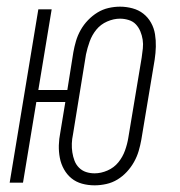

<svg xmlns="http://www.w3.org/2000/svg" viewBox="-20 -548 540 576"><path d="M264 8Q244 8 226 3Q208 -2 194.5 -13Q181 -24 172 -40Q163 -56 159.5 -74.5Q156 -93 156.5 -112Q157 -131 161 -151L176 -242H89L49 0H9L95 -520H135L95 -278H182L200 -391Q203 -408 208 -425Q213 -442 222 -458Q231 -474 244 -487.5Q257 -501 272.5 -510.5Q288 -520 305.5 -524Q323 -528 340 -528Q359 -528 377.5 -523Q396 -518 410 -507Q424 -496 433 -480Q442 -464 445 -445.5Q448 -427 447.5 -408Q447 -389 444 -369L404 -129Q401 -112 396 -95Q391 -78 382 -62Q373 -46 360.5 -32.5Q348 -19 332.5 -9.5Q317 0 299 4Q281 8 264 8ZM264 -28Q283 -28 302.5 -36.5Q322 -45 335 -61Q348 -77 355 -96.5Q362 -116 365 -135L405 -375Q407 -389 408.5 -402.5Q410 -416 408 -429Q406 -442 401 -454Q396 -466 387.5 -475Q379 -484 366 -488Q353 -492 340 -492Q321 -492 301.5 -483.5Q282 -475 269 -459Q256 -443 249 -423.5Q242 -404 238 -385L199 -145Q196 -131 195.5 -117.5Q195 -104 197 -91Q199 -78 203.5 -66Q208 -54 217 -45Q226 -36 238 -32Q250 -28 264 -28Z"/></svg>

Font: Iosevka Term Curly Extralight
Style: Italic
Weight: 200
Italic angle: -9°
Designer: Belleve Invis
Foundry: Belleve Invis
Version: Version 32.3.0